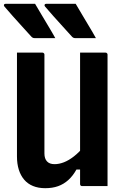

<svg xmlns="http://www.w3.org/2000/svg" viewBox="-27 -976 647 1007"><path d="M537 0Q514 0 492 0Q470 0 448 0Q426 0 404 0Q402 0 400 -0.5Q398 -1 397 -2Q396 -3 395 -4Q394 -5 393.5 -7Q393 -9 393 -11Q393 -97 393 -183Q393 -269 393 -355.5Q393 -442 393 -528Q393 -614 393 -700Q415 -700 437 -700Q459 -700 481.5 -700Q504 -700 526 -700Q530 -700 532 -698.5Q534 -697 535.5 -695Q537 -693 537 -689Q537 -617 537 -544Q537 -471 537 -398.5Q537 -326 537 -253.5Q537 -181 537 -109Q537 -79 537 -51.5Q537 -24 537 0ZM210 11Q174 11 146 -0.5Q118 -12 99.5 -34Q81 -56 71.5 -86.5Q62 -117 62 -155Q62 -230 62 -304Q62 -378 62 -452.5Q62 -527 62 -600Q62 -625 62 -650Q62 -675 62 -700Q96 -700 129 -700Q162 -700 195 -700Q199 -700 201 -698.5Q203 -697 204.5 -695Q206 -693 206 -689Q206 -605 206 -517.5Q206 -430 206 -342Q206 -254 206 -171Q206 -144 219.5 -129.5Q233 -115 259 -115Q283 -115 308.5 -125Q334 -135 361 -156Q388 -177 415 -210V-87H374Q355 -53 331 -31.5Q307 -10 277.5 0.5Q248 11 210 11ZM157 -956Q175 -926 192.5 -896Q210 -866 228 -836.5Q246 -807 263 -776Q246 -776 232 -776Q218 -776 200.5 -776Q183 -776 155 -776Q149 -776 145 -778Q141 -780 139 -782Q104 -821 81.5 -845.5Q59 -870 40 -891.5Q21 -913 -4 -942Q-8 -947 -6 -951.5Q-4 -956 2 -956Q34 -956 54.5 -956Q75 -956 97.5 -956Q120 -956 157 -956ZM370 -956Q388 -926 405.5 -896Q423 -866 441 -836.5Q459 -807 476 -776Q459 -776 445 -776Q431 -776 413.5 -776Q396 -776 368 -776Q362 -776 358 -778Q354 -780 352 -782Q317 -821 294.5 -845.5Q272 -870 253 -891.5Q234 -913 209 -942Q205 -947 207 -951.5Q209 -956 215 -956Q247 -956 267.5 -956Q288 -956 310.5 -956Q333 -956 370 -956Z"/></svg>

Font: Recursive Monospace
Style: Bold
Weight: 700
Version: Version 1.047